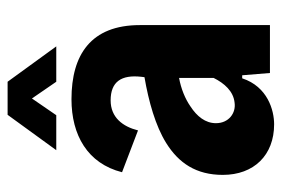

<svg xmlns="http://www.w3.org/2000/svg" viewBox="-138 -592 741 505"><g transform="rotate(-90 232.5 -339.5)"><path d="M226 -626 270 -562H363L270 -690H183L90 -562H182ZM224 -522C130 -522 55 -480 32 -389L142 -347C152 -387 176 -419 221 -419C270 -419 289 -391 283 -338L282 -330C218 -319 154 -301 109 -273C56 -240 25 -194 25 -124C25 -42 77 11 158 11C195 11 257 -6 279 -73H287L293 0H419V-342C419 -471 341 -522 224 -522ZM215 -93C188 -89 161 -108 161 -142C161 -170 179 -192 205 -209C225 -223 252 -234 280 -239V-148C266 -120 245 -96 215 -93Z"/></g></svg>

Font: Decalotype
Style: Bold
Weight: 700
Designer: Alfredo Marco Pradil
Foundry: Alfredo Marco Pradil
Version: Version 1.0